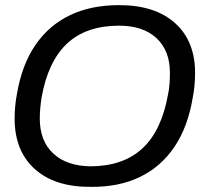

<svg xmlns="http://www.w3.org/2000/svg" viewBox="-20 -718 818 748"><path d="M334 10Q194 11 115.5 -59.5Q37 -130 37 -256Q37 -305 46 -352Q65 -465 117.5 -542Q170 -619 252 -658.5Q334 -698 444 -698Q584 -698 662 -628Q740 -558 740 -434Q740 -384 731 -338Q712 -224 660 -146.5Q608 -69 526 -29Q444 11 334 10ZM334 -70Q461 -71 535.5 -140.5Q610 -210 635 -352Q639 -372 640.5 -392Q642 -412 642 -434Q642 -521 589.5 -569.5Q537 -618 444 -618Q316 -618 241.5 -548.5Q167 -479 142 -338Q139 -319 137 -298Q135 -277 135 -256Q135 -169 187.5 -120Q240 -71 334 -70Z"/></svg>

Font: Archivo VF Beta
Style: Italic
Weight: 400
Italic angle: -10°
Designer: Hector Gatti
Foundry: Omnibus-Type
Version: Version 1.002